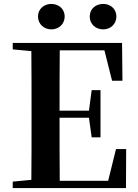

<svg xmlns="http://www.w3.org/2000/svg" viewBox="-20 -960 706 980"><path d="M242 -810C278 -810 310 -835 310 -876C310 -916 278 -940 242 -940C207 -940 174 -916 174 -876C174 -835 207 -810 242 -810ZM507 -810C542 -810 574 -835 574 -876C574 -916 542 -940 507 -940C470 -940 438 -916 438 -876C438 -835 470 -810 507 -810ZM552 -548H605L603 -741H45V-708L140 -699C141 -597 141 -496 141 -394V-346C141 -243 141 -141 140 -42L45 -33V0H623L624 -199H572L532 -37H285C284 -140 284 -245 284 -359H434L448 -259H493V-500H448L434 -395H284C284 -502 284 -604 285 -703H513Z"/></svg>

Font: Source Han Serif CN
Style: Bold
Weight: 700
Designer: Ryoko NISHIZUKA 西塚涼子 (kana & ideographs); Frank Grießhammer (Latin, Greek & Cyrillic); Wenlong ZHANG 张文龙 (bopomofo); San
Foundry: Adobe
Version: Version 2.003;hotconv 1.1.1;makeotfexe 2.6.0